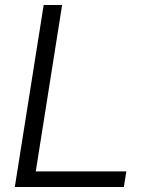

<svg xmlns="http://www.w3.org/2000/svg" viewBox="-20 -745 640 765"><path d="M154 -725H227.5L122.5 -62H483.5L473.5 0H39Z"/></svg>

Font: JuliaMono Light
Style: Italic
Weight: 300
Italic angle: -9°
Monospace: yes
Designer: cormullion
Foundry: corm
Version: Version 0.054; ttfautohint (v1.8.4)